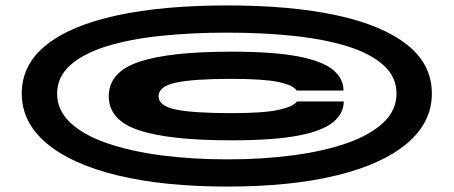

<svg xmlns="http://www.w3.org/2000/svg" viewBox="-20 -676 1668 706"><path d="M816 10Q582 10 412.5 -31Q243 -72 151.5 -149Q60 -226 60 -332Q60 -439 150.5 -511Q241 -583 410.5 -619.5Q580 -656 816 -656Q1051 -656 1219 -619.5Q1387 -583 1477.5 -511Q1568 -439 1568 -332Q1568 -226 1477 -149Q1386 -72 1217.5 -31Q1049 10 816 10ZM816 -90Q946 -90 1058.5 -105Q1171 -120 1256.5 -150Q1342 -180 1390 -225.5Q1438 -271 1438 -332Q1438 -393 1390.5 -436Q1343 -479 1258 -505.5Q1173 -532 1060 -544Q947 -556 816 -556Q684 -556 570 -544Q456 -532 371 -505.5Q286 -479 238 -436Q190 -393 190 -332Q190 -271 238 -225.5Q286 -180 372 -150Q458 -120 571.5 -105Q685 -90 816 -90ZM1244 -303Q1244 -259 1204.5 -226.5Q1165 -194 1074.5 -177Q984 -160 831 -160Q602 -160 491 -197Q380 -234 380 -322Q380 -411 491 -448.5Q602 -486 831 -486Q984 -486 1074 -469Q1164 -452 1203.5 -420Q1243 -388 1243 -343H1071Q1058 -363 1004 -374.5Q950 -386 831 -386Q689 -386 626 -372Q563 -358 563 -322Q563 -287 625.5 -273.5Q688 -260 831 -260Q950 -260 1004.5 -272Q1059 -284 1072 -303Z"/></svg>

Font: Syne ExtraBold
Style: Regular
Weight: 800
Designer: Lucas Descroix
Foundry: Bonjour Monde
Version: Version 2.200; ttfautohint (v1.8.4)